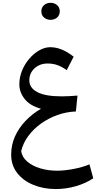

<svg xmlns="http://www.w3.org/2000/svg" viewBox="-20 -959 667 1333"><path d="M264.6 -204.1Q189.5 -224.1 151.9 -271Q114.3 -317.9 114.3 -372.6Q114.3 -422.9 133.3 -469.2Q152.3 -515.6 184.1 -552.2Q215.8 -588.9 253.7 -610.1Q291.5 -631.3 329.1 -631.3Q408.2 -631.3 491.2 -565.4L443.4 -472.2Q409.7 -495.6 379.2 -506.8Q348.6 -518.1 310.1 -518.1Q256.8 -518.1 220.2 -484.9Q183.6 -451.7 183.6 -400.9Q183.6 -349.1 239 -319.6Q294.4 -290 409.2 -290Q455.1 -290 518.1 -295.4L506.8 -185.1Q440.9 -182.6 378.7 -160.4Q316.4 -138.2 264.4 -100.8Q212.4 -63.5 176.3 -14.6Q140.1 34.2 127 90.3Q133.3 131.8 168.7 162.4Q204.1 192.9 258.5 209.5Q313 226.1 376 226.1Q429.2 226.1 491.9 213.9Q554.7 201.7 601.1 182.1L627.4 278.8Q576.2 313.5 507.3 333.5Q438.5 353.5 367.2 353.5Q282.2 353.5 211.9 324.7Q141.6 295.9 99.6 242.4Q57.6 189 57.6 114.3Q57.6 46.9 84.2 -12.2Q110.8 -71.3 157.5 -120.1Q204.1 -168.9 264.6 -204.1ZM267.1 -880.4Q267.1 -907.2 285.6 -923.3Q304.2 -939.5 331.1 -939.5Q357.9 -939.5 376.5 -923.3Q395 -907.2 395 -880.4Q395 -853.5 376.5 -837.4Q357.9 -821.3 331.1 -821.3Q304.2 -821.3 285.6 -837.4Q267.1 -853.5 267.1 -880.4Z"/></svg>

Font: Pinar DS4-Medium
Style: Regular
Weight: 500
Designer: Amin Abedi
Version: Version 2.000